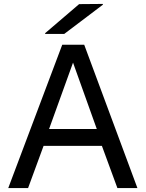

<svg xmlns="http://www.w3.org/2000/svg" viewBox="-20 -958 743 978"><path d="M409 -730 680 0H578L499 -215H202L123 0H22L297 -730ZM210 -785V-789L383 -937L504 -938V-934L307 -785ZM230 -301H473L352 -639Z"/></svg>

Font: Nacelle
Style: Regular
Weight: 400
Designer: Sora Sagano
Foundry: Sora Sagano
Version: Version 1.000;FEAKit 1.0